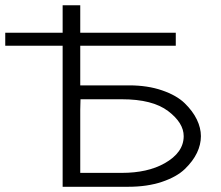

<svg xmlns="http://www.w3.org/2000/svg" viewBox="-23 -715 847 735"><path d="M-2.9 -540V-589.8H216.8V-694.8H284.2V-589.8H649.9V-540H284.2V-388.2H471.2Q542 -388.2 597.4 -369.1Q652.8 -350.1 683.8 -320.1Q714.8 -290 730.5 -257.6Q746.1 -225.1 746.1 -193.8Q746.1 -161.6 731 -129.9Q715.8 -98.1 684.8 -68.1Q653.8 -38.1 597.4 -19Q541 0 467.8 0H216.8V-540ZM284.2 -53.2H442.9Q542 -53.2 606.9 -89.8Q680.2 -130.9 680.2 -193.8Q680.2 -244.6 620.6 -289.8Q561 -335 443.8 -335H285.2L284.2 -295.9Z"/></svg>

Font: CMU Bright
Style: Roman
Weight: 500
Version: Version 0.7.0